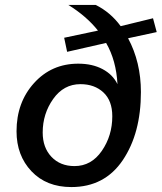

<svg xmlns="http://www.w3.org/2000/svg" viewBox="-20 -748 655 778"><path d="M615 -618 499 -593Q551 -496 551 -375Q551 -208 477.5 -99Q404 10 269 10Q168 10 107.5 -54Q47 -118 47 -216Q47 -333 118 -411.5Q189 -490 297 -490Q354 -490 395.5 -468Q437 -446 456 -407Q451 -503 410 -574L252 -538L240 -595L377 -624Q331 -682 257 -728H368Q428 -698 469 -642L600 -674ZM282 -75Q350 -75 392.5 -136.5Q435 -198 435 -277Q435 -340 399 -373.5Q363 -407 306 -407Q238 -407 195.5 -347Q153 -287 153 -211Q153 -150 188.5 -112.5Q224 -75 282 -75Z"/></svg>

Font: Elaine Sans Medium
Style: Italic
Weight: 500
Italic angle: -13°
Designer: Wei Huang
Foundry: Wei Huang
Version: Version 2.001;December 24, 2019;FontCreator 12.0.0.2547 64-b